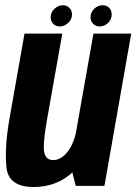

<svg xmlns="http://www.w3.org/2000/svg" viewBox="-20 -728 534 752"><path d="M276.5 0H389L494 -596.5H346L255.5 -84.5ZM224 -596.5H76L17 -262.5Q-2.5 -151 5.2 -73.2Q13 4.5 112 4.5Q205.5 4.5 270.2 -58.8Q335 -122 349 -203L280.5 -224.5Q271 -167 245 -134Q219 -101 188.5 -101Q159 -101 153 -132.8Q147 -164.5 165.5 -267ZM214.5 -624.5Q232 -624.5 247 -638.2Q262 -652 262 -671.5Q262 -687 251.8 -697.2Q241.5 -707.5 226.5 -707.5Q208 -707.5 193.2 -693.5Q178.5 -679.5 178.5 -660.5Q178.5 -645 188.2 -634.8Q198 -624.5 214.5 -624.5ZM370 -624.5Q389 -624.5 403.2 -638.2Q417.5 -652 417.5 -671.5Q417.5 -687 407.8 -697.2Q398 -707.5 382 -707.5Q363.5 -707.5 349 -693.5Q334.5 -679.5 334.5 -660.5Q334.5 -645 344.8 -634.8Q355 -624.5 370 -624.5Z"/></svg>

Font: Anybody Condensed
Style: Bold Italic
Weight: 700
Width: 3
Italic angle: -10°
Version: Version 1.113;gftools[0.9.25]